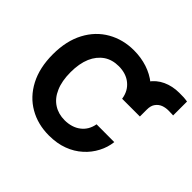

<svg xmlns="http://www.w3.org/2000/svg" viewBox="-173 -966 1191 1191"><g transform="rotate(45 423.0 -370.5)"><path d="M705.1 -533.7V-472.7H557.1V-553.2Q557.1 -616.2 587.4 -660.6Q617.7 -704.6 666.5 -727.1Q715.8 -749.5 773.9 -749.5Q798.3 -749.5 810.1 -749Q825.2 -748.5 846.2 -745.1V-623Q843.3 -623.5 835.9 -623.8Q828.6 -624 824.7 -624Q815.9 -624.5 803.2 -624.5Q779.8 -624.5 757.8 -616.7Q734.9 -607.9 720.2 -587.9Q705.1 -568.4 705.1 -533.7ZM705.1 -472.7H549.3Q544.9 -502.9 531.7 -526.9Q519 -549.8 498 -566.9Q478 -583.5 451.2 -592.3Q423.8 -601.1 392.6 -601.1Q335.4 -601.1 294.4 -573.7Q252 -544.4 229.5 -492.7Q206.5 -438.5 206.5 -363.8Q206.5 -285.6 230 -232.9Q252.4 -180.2 294.9 -152.8Q336.4 -126 391.6 -126Q421.9 -126 449.2 -134.3Q476.1 -142.6 496.1 -158.2Q516.6 -173.3 530.8 -196.8Q544.4 -220.2 549.3 -248.5L705.1 -248Q699.2 -197.3 675.3 -151.9Q650.4 -104 610.8 -68.8Q569.3 -31.2 515.1 -11.2Q460 9.8 389.2 9.8Q291.5 9.8 215.3 -34.2Q138.7 -78.1 94.7 -161.6Q50.3 -246.1 50.3 -363.8Q50.3 -481.9 95.2 -565.9Q139.6 -649.4 216.8 -693.4Q293.9 -737.3 389.2 -737.3Q451.2 -737.3 506.8 -719.2Q561 -701.2 602.5 -668Q646 -631.8 671.4 -585Q697.8 -535.6 705.1 -472.7Z"/></g></svg>

Font: My Font
Style: Bold
Weight: 500
Designer: Rasmus Andersson
Foundry: rsms
Version: Version 0.001